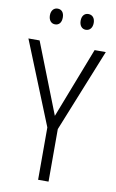

<svg xmlns="http://www.w3.org/2000/svg" viewBox="-98 -945 603 997"><g transform="rotate(10 204.0 -446.5)"><path d="M89 -852C89 -826 103 -810 123 -810C144 -810 157 -825 157 -852C157 -878 144 -893 123 -893C103 -893 89 -877 89 -852ZM251 -852C251 -826 265 -810 285 -810C306 -810 320 -826 320 -852C320 -878 306 -893 285 -893C265 -893 251 -878 251 -852ZM205 -342 59 -714H0L177 -276V0H232V-277L408 -714H349Z"/></g></svg>

Font: Noto Sans Malayalam Condensed Light
Style: Regular
Weight: 300
Width: 3
Designer: Jelle Bosma - Monotype Design Team
Foundry: Monotype Imaging Inc.
Version: Version 2.104